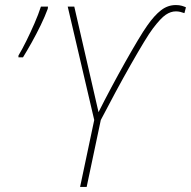

<svg xmlns="http://www.w3.org/2000/svg" viewBox="-20 -740 756 760"><path d="M297 0 353 -265 248 -714H274L370 -296Q393 -342 420.5 -393.5Q448 -445 475 -493Q502 -541 525 -579.5Q548 -618 563 -639Q591 -679 617.5 -699.5Q644 -720 676 -720Q690 -720 700 -717Q710 -714 716 -711L710 -688Q702 -691 693.5 -693Q685 -695 676 -695Q656 -695 636 -681.5Q616 -668 585 -627Q572 -610 549 -572Q526 -534 497 -483Q468 -432 437.5 -375.5Q407 -319 379 -265L323 0ZM53 -513V-520Q68 -545 84.5 -578.5Q101 -612 116.5 -647.5Q132 -683 142 -714H170L169 -705Q158 -675 141 -640Q124 -605 105.5 -572Q87 -539 71 -513Z"/></svg>

Font: Noto Sans Disp Thin
Style: Italic
Weight: 100
Italic angle: -12°
Designer: Monotype Design Team
Foundry: Monotype Imaging Inc.
Version: Version 2.000;GOOG;noto-source:20170915:90ef993387c0